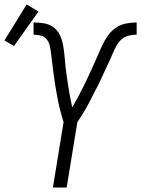

<svg xmlns="http://www.w3.org/2000/svg" viewBox="-75 -844 635 864"><path d="M163 0 211 -294Q207 -309 202.5 -324Q198 -339 194 -354.5Q190 -370 187 -386Q184 -402 181 -417.5Q178 -433 175.5 -449Q173 -465 170.5 -481Q168 -497 166 -513Q164 -529 162 -545Q160 -561 158 -577Q156 -593 154 -609.5Q152 -626 148 -641.5Q144 -657 134 -668.5Q124 -680 108 -684Q92 -688 76 -688V-743Q100 -743 123.5 -739Q147 -735 165.5 -721.5Q184 -708 194 -687Q204 -666 208.5 -642.5Q213 -619 215 -595.5Q217 -572 219.5 -548Q222 -524 225.5 -500.5Q229 -477 232.5 -454Q236 -431 240.5 -407.5Q245 -384 250 -361Q263 -383 275.5 -406Q288 -429 299 -451.5Q310 -474 321 -497.5Q332 -521 342.5 -544Q353 -567 363 -590Q373 -613 383.5 -636.5Q394 -660 409 -681.5Q424 -703 445 -718Q466 -733 491 -738Q516 -743 540 -743V-688Q524 -688 506 -684Q488 -680 474 -668.5Q460 -657 451 -641.5Q442 -626 435 -609.5Q428 -593 421 -577Q414 -561 406 -545Q398 -529 391 -513Q384 -497 376.5 -481Q369 -465 360.5 -449Q352 -433 344 -417.5Q336 -402 328 -386Q320 -370 311 -354.5Q302 -339 292.5 -324Q283 -309 273 -294L225 0ZM-12 -637 -55 -662 45 -824 98 -792Z"/></svg>

Font: Iosevka Light Oblique
Style: Regular
Weight: 300
Italic angle: -9°
Monospace: yes
Designer: Belleve Invis
Foundry: Belleve Invis
Version: Version 32.5.0; ttfautohint (v1.8.4)